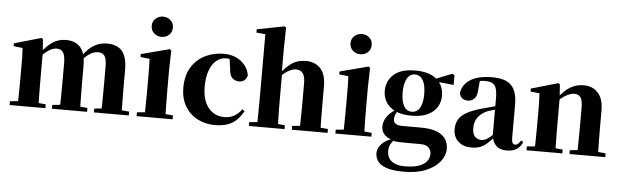

<svg xmlns="http://www.w3.org/2000/svg" viewBox="-60 -1059 5005 1550"><g transform="rotate(5 2443.0 -283.5)"><path d="M33 0V-31L137 -41H216L323 -31V0ZM97 0Q99 -26 99.5 -68.5Q100 -111 100.5 -157Q101 -203 101 -238V-322Q101 -371 100.5 -401Q100 -431 97 -468L24 -476V-499L242 -562L255 -553L263 -444V-441V-238Q263 -203 263.5 -157Q264 -111 264.5 -68.5Q265 -26 266 0ZM376 0V-31L476 -41H556L661 -31V0ZM438 0Q440 -26 440.5 -68Q441 -110 441.5 -156Q442 -202 442 -238V-373Q442 -435 425.5 -461Q409 -487 373 -487Q336 -487 297 -457.5Q258 -428 224 -384L221 -436H240Q282 -496 330.5 -529.5Q379 -563 442 -563Q519 -563 559.5 -515.5Q600 -468 600 -370V-238Q600 -202 600.5 -156Q601 -110 602 -68Q603 -26 604 0ZM716 0V-31L810 -41H893L999 -31V0ZM775 0Q776 -26 776.5 -68Q777 -110 777.5 -156Q778 -202 778 -238V-373Q778 -439 761 -463Q744 -487 708 -487Q671 -487 634.5 -461Q598 -435 559 -386L554 -445H578Q622 -508 669.5 -535.5Q717 -563 774 -563Q858 -563 897.5 -514.5Q937 -466 937 -364V-238Q937 -202 937.5 -156Q938 -110 938.5 -68Q939 -26 940 0Z M1062 0V-31L1167 -41H1245L1354 -31V0ZM1126 0Q1127 -26 1127.5 -68.5Q1128 -111 1128.5 -157Q1129 -203 1129 -238V-318Q1129 -368 1128.5 -401.5Q1128 -435 1126 -470L1052 -478V-502L1282 -562L1295 -553L1291 -392V-238Q1291 -203 1291.5 -157Q1292 -111 1293 -68.5Q1294 -26 1295 0ZM1206 -655Q1171 -655 1145.5 -678Q1120 -701 1120 -738Q1120 -773 1145.5 -796Q1171 -819 1206 -819Q1242 -819 1267 -796Q1292 -773 1292 -738Q1292 -701 1267 -678Q1242 -655 1206 -655Z M1697 17Q1621 17 1557.5 -15.5Q1494 -48 1456 -110.5Q1418 -173 1418 -264Q1418 -362 1459.5 -428.5Q1501 -495 1570 -529Q1639 -563 1722 -563Q1777 -563 1821.5 -542Q1866 -521 1894 -485Q1922 -449 1928 -404Q1912 -351 1861 -351Q1830 -351 1806.5 -372.5Q1783 -394 1781 -449L1767 -545L1844 -499Q1816 -514 1792.5 -521Q1769 -528 1743 -528Q1699 -528 1664 -499.5Q1629 -471 1609 -417Q1589 -363 1589 -286Q1589 -176 1638 -115Q1687 -54 1769 -54Q1813 -54 1848 -74Q1883 -94 1908 -129L1927 -116Q1890 -47 1836 -15Q1782 17 1697 17Z M1972 0V-31L2076 -41H2156L2261 -31V0ZM2037 0Q2038 -26 2038.5 -68.5Q2039 -111 2039.5 -157Q2040 -203 2040 -238V-750L1967 -756V-783L2189 -826L2202 -817L2199 -656V-459L2202 -445V-238Q2202 -203 2202.5 -157Q2203 -111 2204 -68.5Q2205 -26 2206 0ZM2320 0V-31L2422 -41H2500L2610 -31V0ZM2382 0Q2384 -26 2384.5 -68Q2385 -110 2385.5 -156Q2386 -202 2386 -238V-383Q2386 -441 2366 -464.5Q2346 -488 2313 -488Q2281 -488 2241.5 -463.5Q2202 -439 2161 -390L2127 -437H2178Q2229 -504 2276 -533.5Q2323 -563 2385 -563Q2459 -563 2503.5 -516.5Q2548 -470 2548 -368V-238Q2548 -202 2548.5 -156Q2549 -110 2549.5 -68Q2550 -26 2551 0Z M2673 0V-31L2778 -41H2856L2965 -31V0ZM2737 0Q2738 -26 2738.5 -68.5Q2739 -111 2739.5 -157Q2740 -203 2740 -238V-318Q2740 -368 2739.5 -401.5Q2739 -435 2737 -470L2663 -478V-502L2893 -562L2906 -553L2902 -392V-238Q2902 -203 2902.5 -157Q2903 -111 2904 -68.5Q2905 -26 2906 0ZM2817 -655Q2782 -655 2756.5 -678Q2731 -701 2731 -738Q2731 -773 2756.5 -796Q2782 -819 2817 -819Q2853 -819 2878 -796Q2903 -773 2903 -738Q2903 -701 2878 -678Q2853 -655 2817 -655Z M3252 259Q3160 259 3108.5 241Q3057 223 3037 193Q3017 163 3017 128Q3017 87 3051 52Q3085 17 3155 -5L3157 0Q3135 27 3122.5 48.5Q3110 70 3110 102Q3110 157 3147.5 186Q3185 215 3251 215Q3352 215 3402 183Q3452 151 3452 95Q3452 71 3432.5 48Q3413 25 3363 25H3252Q3206 25 3180.5 23.5Q3155 22 3131 14V10Q3046 -16 3046 -91Q3046 -127 3068 -163.5Q3090 -200 3148 -237V-246L3166 -237Q3150 -214 3142 -196.5Q3134 -179 3134 -157Q3134 -133 3151.5 -120.5Q3169 -108 3209 -108H3355Q3438 -108 3487 -88Q3536 -68 3558 -33.5Q3580 1 3580 45Q3580 99 3541.5 148Q3503 197 3429.5 228Q3356 259 3252 259ZM3272 -197Q3194 -197 3142.5 -221Q3091 -245 3065.5 -286Q3040 -327 3040 -378Q3040 -458 3097.5 -510.5Q3155 -563 3273 -563Q3338 -563 3384 -546.5Q3430 -530 3457 -501L3462 -496Q3504 -449 3504 -378Q3504 -327 3478.5 -286Q3453 -245 3402 -221Q3351 -197 3272 -197ZM3272 -229Q3315 -229 3337.5 -269Q3360 -309 3360 -378Q3360 -452 3337 -491.5Q3314 -531 3273 -531Q3231 -531 3208 -491Q3185 -451 3185 -378Q3185 -309 3207 -269Q3229 -229 3272 -229ZM3422 -491V-506H3428L3572 -563L3590 -552V-474Z M3775 17Q3711 17 3670 -19.5Q3629 -56 3629 -119Q3629 -165 3648.5 -198.5Q3668 -232 3715 -258Q3762 -284 3843 -306Q3881 -317 3932.5 -330Q3984 -343 4024 -353V-327Q3984 -317 3944.5 -306Q3905 -295 3882 -287Q3833 -266 3805.5 -230.5Q3778 -195 3778 -140Q3778 -95 3798.5 -73Q3819 -51 3853 -51Q3866 -51 3882.5 -57.5Q3899 -64 3921.5 -82.5Q3944 -101 3975 -136L3994 -80H3953Q3925 -49 3900.5 -27.5Q3876 -6 3846.5 5.5Q3817 17 3775 17ZM4061 16Q4006 16 3977 -13Q3948 -42 3940 -91V-93V-393Q3940 -445 3931 -474.5Q3922 -504 3900 -516Q3878 -528 3840 -528Q3816 -528 3790 -523Q3764 -518 3726 -505L3798 -529L3791 -453Q3789 -401 3767 -379.5Q3745 -358 3716 -358Q3660 -358 3646 -410Q3653 -480 3717 -521.5Q3781 -563 3897 -563Q4004 -563 4051 -514.5Q4098 -466 4098 -357V-88Q4098 -60 4105.5 -48.5Q4113 -37 4127 -37Q4138 -37 4148 -45Q4158 -53 4172 -75L4190 -62Q4171 -21 4140.5 -2.5Q4110 16 4061 16Z M4222 0V-31L4326 -41H4405L4512 -31V0ZM4286 0Q4288 -26 4288.5 -68.5Q4289 -111 4289.5 -157Q4290 -203 4290 -238V-321Q4290 -370 4289 -400.5Q4288 -431 4286 -467L4213 -475V-499L4431 -562L4444 -553L4452 -441V-438V-238Q4452 -203 4452.5 -157Q4453 -111 4453.5 -68.5Q4454 -26 4455 0ZM4570 0V-31L4672 -41H4750L4860 -31V0ZM4632 0Q4633 -26 4633.5 -68Q4634 -110 4634.5 -156Q4635 -202 4635 -238V-383Q4635 -441 4618 -464.5Q4601 -488 4566 -488Q4537 -488 4495 -463.5Q4453 -439 4412 -389L4409 -436H4427Q4484 -510 4533 -536.5Q4582 -563 4637 -563Q4708 -563 4752.5 -515.5Q4797 -468 4797 -370V-238Q4797 -202 4797.5 -156Q4798 -110 4799 -68Q4800 -26 4801 0Z"/></g></svg>

Font: Noto Serif TC ExtraLight Black
Style: Regular
Weight: 900
Version: Version 2.003-H1;hotconv 1.1.1;makeotfexe 2.6.0